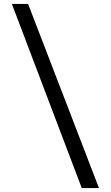

<svg xmlns="http://www.w3.org/2000/svg" viewBox="-20 -800 560 970"><path d="M122 -780 480 150H393L40 -780Z"/></svg>

Font: Besley* Condensed Semi
Style: Regular
Weight: 600
Width: 3
Designer: Owen Earl
Foundry: indestructible type*
Version: Version 3.000; ttfautohint (v1.8.3)